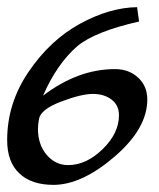

<svg xmlns="http://www.w3.org/2000/svg" viewBox="-22 -521 443 536"><path d="M-2 -129.9Q-2 -232.9 58.1 -321Q118.2 -409.2 201.2 -454.6Q284.2 -500 360.8 -501L366.2 -460.9Q243.2 -433.1 193.8 -392.1Q136.7 -342.3 98.1 -253.9Q195.8 -328.1 298.8 -328.1Q337.9 -328.1 363.5 -304.4Q389.2 -280.8 389.2 -243.2Q389.2 -162.1 297.6 -83.5Q206.1 -4.9 127 -4.9Q65.9 -4.9 32 -36.9Q-2 -68.8 -2 -129.9ZM84 -161.1Q84 -117.2 108.4 -88.6Q132.8 -60.1 168 -60.1Q218.8 -60.1 264.4 -104.5Q310.1 -148.9 310.1 -199.2Q310.1 -227.1 289.6 -242.9Q269 -258.8 237.1 -258.8Q205.1 -258.8 148.4 -237.3Q91.8 -215.8 86.9 -189Q84 -173.8 84 -161.1Z"/></svg>

Font: Marck Script
Style: Regular
Weight: 400
Designer: Denis Masharov, Marck Fogel
Foundry: Denis Masharov
Version: Version 1.002